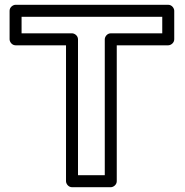

<svg xmlns="http://www.w3.org/2000/svg" viewBox="-20 -756 771 801"><path d="M656.9 -617H442.1C427 -617 417.1 -602.7 417.1 -592V-25H305.4V-592C305.4 -607.1 291.1 -617 280.4 -617H70V-686H656.9ZM681.9 -567C692.6 -567 706.9 -576.9 706.9 -592V-711C706.9 -721.7 697 -736 681.9 -736H45C34.3 -736 20 -726.1 20 -711V-592C20 -581.3 29.9 -567 45 -567H255.4V0C255.4 10.7 265.3 25 280.4 25H442.1C452.8 25 467.1 15.1 467.1 0V-567Z"/></svg>

Font: Asimov
Style: WidOu
Weight: 500
Designer: Google
Version: Version 2.000980; 2014